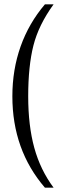

<svg xmlns="http://www.w3.org/2000/svg" viewBox="-20 -736 295 885"><path d="M37 -292Q37 -415 75 -522Q113 -629 187 -716H227Q158 -621 134 -526Q110 -431 110 -292Q110 -157 138 -55Q166 47 227 129H187Q37 -45 37 -292Z"/></svg>

Font: Trirong
Style: Regular
Weight: 400
Designer: Katatrad Team
Foundry: CadsonDemak
Version: Version 1.001